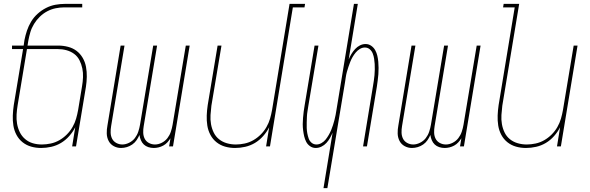

<svg xmlns="http://www.w3.org/2000/svg" viewBox="-20 -755 3040 990"><path d="M192 8Q165 8 140.5 1Q116 -6 96.5 -21.5Q77 -37 65 -59.5Q53 -82 49 -107.5Q45 -133 46 -159.5Q47 -186 51 -213L99 -502H42V-520H102L106 -548Q111 -573 119 -597Q127 -621 140.5 -643.5Q154 -666 174 -684Q194 -702 217.5 -714Q241 -726 266 -730.5Q291 -735 315 -735H404V-717H312Q290 -717 267.5 -712.5Q245 -708 224 -697Q203 -686 185.5 -669Q168 -652 155.5 -631.5Q143 -611 136.5 -589Q130 -567 126 -545L122 -520H280Q306 -520 331 -513.5Q356 -507 375 -492.5Q394 -478 406.5 -456.5Q419 -435 423.5 -410Q428 -385 427.5 -359Q427 -333 423 -307L372 0H352L368 -99Q356 -75 337 -53.5Q318 -32 294.5 -18Q271 -4 244.5 2Q218 8 192 8ZM196 -10Q218 -10 241.5 -15Q265 -20 286 -32Q307 -44 324.5 -61.5Q342 -79 354 -100Q366 -121 372.5 -143.5Q379 -166 383 -189L403 -310Q407 -333 408 -356.5Q409 -380 404.5 -402Q400 -424 390 -444Q380 -464 362.5 -477Q345 -490 323 -496Q301 -502 277 -502H119L71 -213Q67 -189 65.5 -164.5Q64 -140 68 -117Q72 -94 82 -73.5Q92 -53 109.5 -38Q127 -23 149 -16.5Q171 -10 196 -10Z M604 8Q584 8 566.5 -1.5Q549 -11 540 -28.5Q531 -46 530.5 -67Q530 -88 534 -108L602 -520H622L553 -105Q550 -88 550.5 -71Q551 -54 558 -40Q565 -26 579.5 -18Q594 -10 611 -10Q628 -10 646 -19Q664 -28 675.5 -43Q687 -58 693 -76Q699 -94 702 -112L770 -520H790L721 -105Q718 -88 718.5 -71Q719 -54 726 -40Q733 -26 747.5 -18Q762 -10 779 -10Q797 -10 814.5 -19Q832 -28 843.5 -43Q855 -58 861 -76Q867 -94 870 -112L938 -520H958L872 0H852L859 -42Q852 -31 843 -21Q834 -11 822 -4.5Q810 2 797.5 5Q785 8 773 8Q758 8 744.5 3.5Q731 -1 721.5 -10Q712 -19 706.5 -32Q701 -45 699 -59Q693 -45 684 -32Q675 -19 662 -10Q649 -1 634 3.5Q619 8 604 8Z M1192 8Q1165 8 1140.5 1Q1116 -6 1096.5 -21.5Q1077 -37 1065 -59.5Q1053 -82 1049 -107.5Q1045 -133 1046 -159.5Q1047 -186 1051 -213L1102 -520H1122L1070 -210Q1067 -186 1065.5 -162Q1064 -138 1068 -115Q1072 -92 1082 -71.5Q1092 -51 1109.5 -37Q1127 -23 1149.5 -16.5Q1172 -10 1196 -10Q1218 -10 1241.5 -15Q1265 -20 1286 -32Q1307 -44 1324.5 -61.5Q1342 -79 1354 -100Q1366 -121 1372.5 -143.5Q1379 -166 1383 -189L1473 -735H1553L1550 -717H1490L1372 0H1352L1368 -99Q1356 -75 1337 -53.5Q1318 -32 1294.5 -18Q1271 -4 1244.5 2Q1218 8 1192 8Z M1648 215 1695 -71Q1689 -57 1681.5 -43.5Q1674 -30 1663 -18Q1652 -6 1637.5 1Q1623 8 1608 8Q1592 8 1579 -1Q1566 -10 1559 -23.5Q1552 -37 1548.5 -52Q1545 -67 1543 -83Q1541 -99 1541 -115Q1541 -131 1542.5 -147.5Q1544 -164 1546 -180.5Q1548 -197 1551 -213L1602 -520H1622L1570 -210Q1568 -196 1565.5 -181.5Q1563 -167 1562.5 -152.5Q1562 -138 1561.5 -123.5Q1561 -109 1561.5 -95Q1562 -81 1564.5 -67.5Q1567 -54 1571.5 -41Q1576 -28 1586.5 -19Q1597 -10 1612 -10Q1625 -10 1638 -17.5Q1651 -25 1659.5 -36Q1668 -47 1675 -59Q1682 -71 1687.5 -84Q1693 -97 1697 -110Q1701 -123 1704.5 -136Q1708 -149 1710.5 -162.5Q1713 -176 1715 -189L1805 -735H1825L1778 -449Q1784 -463 1792 -476.5Q1800 -490 1811 -502Q1822 -514 1836 -521Q1850 -528 1865 -528Q1881 -528 1894 -519Q1907 -510 1914.5 -496.5Q1922 -483 1925.5 -468Q1929 -453 1930.5 -437Q1932 -421 1932 -405Q1932 -389 1931 -372.5Q1930 -356 1927.5 -339.5Q1925 -323 1923 -307L1872 0H1852L1903 -310Q1905 -324 1907.5 -338.5Q1910 -353 1911 -367.5Q1912 -382 1912.5 -396.5Q1913 -411 1912 -425Q1911 -439 1909 -452.5Q1907 -466 1902 -479Q1897 -492 1886.5 -501Q1876 -510 1861 -510Q1848 -510 1835.5 -502.5Q1823 -495 1814 -484Q1805 -473 1798 -461Q1791 -449 1786 -436Q1781 -423 1776.5 -410Q1772 -397 1768.5 -384Q1765 -371 1763 -357.5Q1761 -344 1759 -331L1668 215Z M2104 8Q2084 8 2066.5 -1.5Q2049 -11 2040 -28.5Q2031 -46 2030.5 -67Q2030 -88 2034 -108L2102 -520H2122L2053 -105Q2050 -88 2050.5 -71Q2051 -54 2058 -40Q2065 -26 2079.5 -18Q2094 -10 2111 -10Q2128 -10 2146 -19Q2164 -28 2175.5 -43Q2187 -58 2193 -76Q2199 -94 2202 -112L2270 -520H2290L2221 -105Q2218 -88 2218.5 -71Q2219 -54 2226 -40Q2233 -26 2247.5 -18Q2262 -10 2279 -10Q2297 -10 2314.5 -19Q2332 -28 2343.5 -43Q2355 -58 2361 -76Q2367 -94 2370 -112L2438 -520H2458L2372 0H2352L2359 -42Q2352 -31 2343 -21Q2334 -11 2322 -4.5Q2310 2 2297.5 5Q2285 8 2273 8Q2258 8 2244.5 3.5Q2231 -1 2221.5 -10Q2212 -19 2206.5 -32Q2201 -45 2199 -59Q2193 -45 2184 -32Q2175 -19 2162 -10Q2149 -1 2134 3.5Q2119 8 2104 8Z M2692 8Q2665 8 2640.5 1Q2616 -6 2596.5 -21.5Q2577 -37 2565 -59.5Q2553 -82 2549 -107.5Q2545 -133 2546 -159.5Q2547 -186 2551 -213L2634 -717H2574L2577 -735H2657L2570 -210Q2567 -186 2565.5 -162Q2564 -138 2568 -115Q2572 -92 2582 -71.5Q2592 -51 2609.5 -37Q2627 -23 2649.5 -16.5Q2672 -10 2696 -10Q2718 -10 2741.5 -15Q2765 -20 2786 -32Q2807 -44 2824.5 -61.5Q2842 -79 2854 -100Q2866 -121 2872.5 -143.5Q2879 -166 2883 -189L2938 -520H2958L2872 0H2852L2868 -99Q2856 -75 2837 -53.5Q2818 -32 2794.5 -18Q2771 -4 2744.5 2Q2718 8 2692 8Z"/></svg>

Font: Iosevka Term Curly Thin
Style: Italic
Weight: 100
Italic angle: -9°
Designer: Belleve Invis
Foundry: Belleve Invis
Version: Version 32.3.0